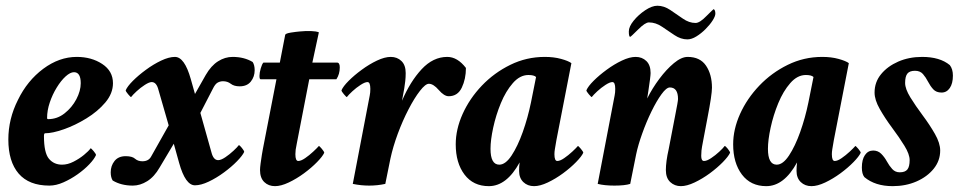

<svg xmlns="http://www.w3.org/2000/svg" viewBox="-20 -635 3321 663"><path d="M150.4 5.9Q80.1 5.9 44.4 -35.6Q8.8 -77.1 8.8 -153.3Q8.8 -224.6 42 -290Q74.2 -356.4 129.4 -397.5Q184.6 -438.5 245.1 -438.5Q295.9 -438.5 333 -414.1Q370.1 -389.6 370.1 -347.7Q370.1 -312.5 343.8 -281.2Q317.4 -250 278.3 -226.1Q239.3 -202.1 200.2 -188.5Q161.1 -174.8 135.7 -174.8Q131.8 -174.8 131.8 -165Q131.8 -107.4 148.9 -86.9Q166 -66.4 194.3 -66.4Q213.9 -66.4 233.9 -76.7Q253.9 -86.9 270 -100.1Q286.1 -113.3 293 -123Q294.9 -123 303.2 -113.3Q311.5 -103.5 311.5 -99.6Q305.7 -85.9 288.6 -67.9Q271.5 -49.8 248 -33.2Q224.6 -16.6 199.2 -5.4Q173.8 5.9 150.4 5.9ZM146.5 -223.6Q177.7 -223.6 203.1 -243.7Q228.5 -263.7 243.7 -292.5Q258.8 -321.3 258.8 -347.7Q258.8 -385.7 235.4 -385.7Q222.7 -385.7 206.5 -371.1Q190.4 -356.4 175.8 -332.5Q161.1 -308.6 151.9 -281.2Q142.6 -253.9 142.6 -227.5Q142.6 -223.6 146.5 -223.6Z M438.5 5.9Q398.4 5.9 369.1 -11.7Q362.3 -22.5 362.3 -40Q362.3 -62.5 375.5 -79.1Q388.7 -95.7 414.1 -95.7Q436.5 -95.7 446.3 -86.9Q456.1 -78.1 471.7 -78.1Q493.2 -78.1 502 -94.7L562.5 -202.1L527.3 -324.2Q520.5 -351.6 503.9 -351.6Q495.1 -351.6 480 -341.8Q464.8 -332 451.7 -319.8Q438.5 -307.6 432.6 -299.8Q430.7 -299.8 422.4 -309.6Q414.1 -319.3 414.1 -323.2Q419.9 -336.9 439 -356Q458 -375 483.9 -394Q509.8 -413.1 536.6 -425.8Q563.5 -438.5 584 -438.5Q617.2 -438.5 638.7 -362.3L653.3 -310.5L690.4 -376Q709 -408.2 732.9 -423.3Q756.8 -438.5 783.2 -438.5Q823.2 -438.5 852.5 -420.9Q859.4 -410.2 859.4 -392.6Q859.4 -370.1 846.2 -353.5Q833 -336.9 807.6 -336.9Q788.1 -336.9 776.9 -345.7Q765.6 -354.5 750 -354.5Q740.2 -354.5 731.4 -349.6Q722.7 -344.7 714.8 -328.1L671.9 -245.1L710 -109.4Q716.8 -82 733.4 -82Q743.2 -82 757.8 -91.8Q772.5 -101.6 786.1 -114.3Q799.8 -127 804.7 -133.8Q807.6 -133.8 815.4 -124Q823.2 -114.3 823.2 -110.4Q817.4 -97.7 798.3 -78.1Q779.3 -58.6 753.4 -39.6Q727.5 -20.5 700.7 -7.8Q673.8 4.9 653.3 4.9Q620.1 4.9 598.6 -72.3L580.1 -138.7L531.2 -56.6Q512.7 -24.4 488.3 -9.3Q463.9 5.9 438.5 5.9Z M929.7 7.8Q907.2 7.8 892.6 -6.3Q877.9 -20.5 877.9 -47.9Q877.9 -55.7 879.9 -70.8Q881.8 -85.9 884.3 -100.6Q886.7 -115.2 887.7 -120.1L934.6 -361.3H879.9Q876 -361.3 876 -373Q876 -383.8 880.4 -398.9Q884.8 -414.1 889.6 -418.9H946.3L964.8 -514.6Q965.8 -519.5 984.4 -522.5Q1002.9 -525.4 1015.6 -526.4Q1035.2 -528.3 1053.2 -527.8Q1071.3 -527.3 1081.1 -523.4L1058.6 -418.9H1143.6Q1153.3 -418.9 1153.3 -402.3Q1153.3 -378.9 1141.6 -361.3H1047.9L1004.9 -139.6Q1002 -126 1001 -118.2Q1000 -110.4 1000 -102.5Q1000 -79.1 1009.8 -79.1Q1019.5 -79.1 1033.7 -88.9Q1047.9 -98.6 1061.5 -111.3Q1075.2 -124 1081.1 -130.9Q1083 -130.9 1091.3 -121.1Q1099.6 -111.3 1099.6 -107.4Q1093.8 -94.7 1074.7 -75.2Q1055.7 -55.7 1029.8 -36.6Q1003.9 -17.6 977.1 -4.9Q950.2 7.8 929.7 7.8Z M1254.9 5.9Q1226.6 5.9 1198.2 0L1256.8 -305.7Q1257.8 -310.5 1258.3 -315.9Q1258.8 -321.3 1258.8 -328.1Q1258.8 -351.6 1249 -351.6Q1240.2 -351.6 1225.1 -341.8Q1210 -332 1196.8 -319.8Q1183.6 -307.6 1177.7 -299.8Q1175.8 -299.8 1167.5 -309.6Q1159.2 -319.3 1159.2 -323.2Q1165 -336.9 1184.1 -356Q1203.1 -375 1229 -394Q1254.9 -413.1 1281.7 -425.8Q1308.6 -438.5 1329.1 -438.5Q1351.6 -438.5 1366.2 -424.3Q1380.9 -410.2 1380.9 -382.8Q1380.9 -368.2 1379.4 -355Q1377.9 -341.8 1376 -330.1L1368.2 -287.1Q1396.5 -353.5 1436 -396Q1475.6 -438.5 1524.4 -438.5Q1559.6 -438.5 1588.9 -400.4Q1588.9 -362.3 1574.7 -332.5Q1560.5 -302.7 1529.3 -302.7Q1513.7 -302.7 1495.1 -324.2Q1476.6 -345.7 1460.9 -345.7Q1449.2 -345.7 1430.2 -321.3Q1411.1 -296.9 1390.6 -257.3Q1370.1 -217.8 1353.5 -172.9Q1336.9 -127.9 1328.1 -86.9L1310.5 0Q1283.2 5.9 1254.9 5.9Z M1668 7.8Q1614.3 7.8 1584 -32.2Q1553.7 -72.3 1553.7 -136.7Q1553.7 -188.5 1577.6 -241.7Q1601.6 -294.9 1644 -339.4Q1686.5 -383.8 1742.2 -411.1Q1797.9 -438.5 1861.3 -438.5Q1892.6 -438.5 1917.5 -431.6Q1942.4 -424.8 1953.1 -417L1901.4 -151.4Q1897.5 -128.9 1896 -119.6Q1894.5 -110.4 1894.5 -102.5Q1894.5 -79.1 1904.3 -79.1Q1914.1 -79.1 1928.2 -88.9Q1942.4 -98.6 1956.1 -111.3Q1969.7 -124 1975.6 -130.9Q1977.5 -130.9 1985.8 -121.1Q1994.1 -111.3 1994.1 -107.4Q1988.3 -94.7 1969.2 -75.2Q1950.2 -55.7 1924.3 -36.6Q1898.4 -17.6 1871.6 -4.9Q1844.7 7.8 1824.2 7.8Q1801.8 7.8 1787.1 -6.3Q1772.5 -20.5 1772.5 -44.9Q1772.5 -52.7 1772.9 -60.1Q1773.4 -67.4 1774.4 -74.2Q1729.5 7.8 1668 7.8ZM1704.1 -66.4Q1725.6 -66.4 1746.6 -98.1Q1767.6 -129.9 1785.2 -179.2Q1802.7 -228.5 1813.5 -281.2L1831.1 -369.1Q1824.2 -376 1804.7 -376Q1775.4 -376 1751 -348.1Q1726.6 -320.3 1709.5 -278.8Q1692.4 -237.3 1683.1 -194.3Q1673.8 -151.4 1673.8 -121.1Q1673.8 -66.4 1704.1 -66.4Z M2331.1 7.8Q2309.6 7.8 2294.4 -6.3Q2279.3 -20.5 2279.3 -47.9Q2279.3 -61.5 2281.7 -80.1Q2284.2 -98.6 2289.1 -120.1L2311.5 -236.3Q2316.4 -260.7 2318.8 -274.9Q2321.3 -289.1 2321.3 -293Q2321.3 -333 2293 -333Q2281.2 -333 2264.2 -309.6Q2247.1 -286.1 2229.5 -250Q2211.9 -213.9 2197.8 -174.3Q2183.6 -134.8 2176.8 -102.5L2156.2 0Q2137.7 5.9 2101.6 5.9Q2067.4 5.9 2043.9 0L2102.5 -305.7Q2103.5 -310.5 2104 -315.9Q2104.5 -321.3 2104.5 -328.1Q2104.5 -351.6 2094.7 -351.6Q2085.9 -351.6 2070.8 -341.8Q2055.7 -332 2042.5 -319.8Q2029.3 -307.6 2023.4 -299.8Q2021.5 -299.8 2013.2 -309.6Q2004.9 -319.3 2004.9 -323.2Q2010.7 -336.9 2029.8 -356Q2048.8 -375 2074.7 -394Q2100.6 -413.1 2127.4 -425.8Q2154.3 -438.5 2174.8 -438.5Q2197.3 -438.5 2211.9 -424.3Q2226.6 -410.2 2226.6 -382.8Q2226.6 -377 2224.6 -361.3Q2222.7 -345.7 2218.8 -320.3Q2218.8 -319.3 2214.8 -294.9Q2232.4 -330.1 2256.8 -362.8Q2281.2 -395.5 2307.1 -417Q2333 -438.5 2354.5 -438.5Q2397.5 -438.5 2418 -408.2Q2438.5 -377.9 2438.5 -332Q2438.5 -320.3 2434.6 -293.9Q2430.7 -267.6 2422.9 -227.5Q2413.1 -174.8 2408.2 -149.9Q2403.3 -125 2402.3 -115.2Q2401.4 -105.5 2401.4 -96.7Q2401.4 -79.1 2411.1 -79.1Q2420.9 -79.1 2435.5 -88.9Q2450.2 -98.6 2463.9 -111.3Q2477.5 -124 2482.4 -130.9Q2485.4 -130.9 2493.2 -121.1Q2501 -111.3 2501 -107.4Q2495.1 -94.7 2476.1 -75.2Q2457 -55.7 2431.2 -36.6Q2405.3 -17.6 2378.4 -4.9Q2351.6 7.8 2331.1 7.8ZM2353.5 -499Q2331.1 -499 2309.1 -513.7Q2287.1 -528.3 2265.6 -543Q2244.1 -557.6 2220.7 -557.6Q2208 -557.6 2183.6 -533.2Q2158.2 -507.8 2156.2 -507.8Q2151.4 -507.8 2151.4 -526.4Q2151.4 -543 2168 -563.5Q2184.6 -584 2208 -599.6Q2231.4 -615.2 2250 -615.2Q2272.5 -615.2 2294.4 -600.6Q2316.4 -585.9 2337.9 -570.8Q2359.4 -555.7 2381.8 -555.7Q2396.5 -555.7 2419.9 -580.1Q2443.4 -603.5 2444.3 -603.5Q2450.2 -600.6 2450.2 -587.9Q2450.2 -579.1 2440.9 -564.5Q2431.6 -549.8 2416.5 -534.7Q2401.4 -519.5 2384.8 -509.3Q2368.2 -499 2353.5 -499Z M2626 7.8Q2572.3 7.8 2542 -32.2Q2511.7 -72.3 2511.7 -136.7Q2511.7 -188.5 2535.6 -241.7Q2559.6 -294.9 2602.1 -339.4Q2644.5 -383.8 2700.2 -411.1Q2755.9 -438.5 2819.3 -438.5Q2850.6 -438.5 2875.5 -431.6Q2900.4 -424.8 2911.1 -417L2859.4 -151.4Q2855.5 -128.9 2854 -119.6Q2852.5 -110.4 2852.5 -102.5Q2852.5 -79.1 2862.3 -79.1Q2872.1 -79.1 2886.2 -88.9Q2900.4 -98.6 2914.1 -111.3Q2927.7 -124 2933.6 -130.9Q2935.5 -130.9 2943.8 -121.1Q2952.1 -111.3 2952.1 -107.4Q2946.3 -94.7 2927.2 -75.2Q2908.2 -55.7 2882.3 -36.6Q2856.4 -17.6 2829.6 -4.9Q2802.7 7.8 2782.2 7.8Q2759.8 7.8 2745.1 -6.3Q2730.5 -20.5 2730.5 -44.9Q2730.5 -52.7 2731 -60.1Q2731.4 -67.4 2732.4 -74.2Q2687.5 7.8 2626 7.8ZM2662.1 -66.4Q2683.6 -66.4 2704.6 -98.1Q2725.6 -129.9 2743.2 -179.2Q2760.7 -228.5 2771.5 -281.2L2789.1 -369.1Q2782.2 -376 2762.7 -376Q2733.4 -376 2709 -348.1Q2684.6 -320.3 2667.5 -278.8Q2650.4 -237.3 2641.1 -194.3Q2631.8 -151.4 2631.8 -121.1Q2631.8 -66.4 2662.1 -66.4Z M3062.5 7.8Q3002 7.8 2964.8 -23.4Q2956.1 -34.2 2956.1 -56.6Q2956.1 -84 2966.8 -99.6Q2977.5 -115.2 2995.1 -115.2Q3011.7 -115.2 3022.9 -104Q3034.2 -92.8 3042.5 -77.6Q3050.8 -62.5 3061 -51.3Q3071.3 -40 3086.9 -40Q3105.5 -40 3113.3 -49.8Q3121.1 -59.6 3121.1 -82Q3121.1 -102.5 3103 -131.8Q3085 -161.1 3060.5 -193.8Q3036.1 -226.6 3018.1 -258.3Q3000 -290 3000 -315.4Q3000 -351.6 3022.5 -378.9Q3044.9 -406.2 3082 -422.4Q3119.1 -438.5 3164.1 -438.5Q3225.6 -438.5 3259.8 -410.2Q3270.5 -396.5 3270.5 -374Q3270.5 -346.7 3259.8 -331.1Q3249 -315.4 3231.4 -315.4Q3212.9 -315.4 3202.6 -326.7Q3192.4 -337.9 3184.6 -353Q3176.8 -368.2 3167 -379.4Q3157.2 -390.6 3139.6 -390.6Q3121.1 -390.6 3113.3 -380.9Q3105.5 -371.1 3105.5 -348.6Q3105.5 -328.1 3123.5 -298.8Q3141.6 -269.5 3166 -236.8Q3190.4 -204.1 3208.5 -172.4Q3226.6 -140.6 3226.6 -115.2Q3226.6 -80.1 3204.1 -52.2Q3181.6 -24.4 3144.5 -8.3Q3107.4 7.8 3062.5 7.8Z"/></svg>

Font: Crimson Text
Style: Bold Italic
Weight: 700
Italic angle: -11°
Designer: Sebastian Kosch
Foundry: Sebastian Kosch
Version: Version 1.100; ttfautohint (v1.8.4)